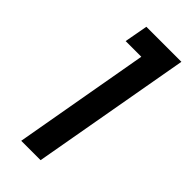

<svg xmlns="http://www.w3.org/2000/svg" viewBox="-228 -758 806 806"><g transform="rotate(45 175.0 -355.0)"><path d="M193 -606H100L119 -710H327L201 0H86Z"/></g></svg>

Font: SVN-Poppins Medium
Style: Italic
Weight: 500
Italic angle: -10°
Designer: Ninad Kale (Devanagari), Jonny Pinhorn (Latin)
Foundry: Indian Type Foundry
Version: Version 3.002 2017; ttfautohint (v1.8.3)